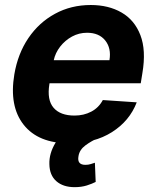

<svg xmlns="http://www.w3.org/2000/svg" viewBox="-20 -573 638 782"><path d="M262.1 10.7Q136 10.7 76.3 -65Q16.7 -140.6 38.4 -270.2Q52.6 -354.4 95.7 -418Q138.8 -481.5 204.2 -517Q269.5 -552.6 349.8 -552.6Q422.2 -552.6 475.1 -522Q528.1 -491.5 551.8 -429.9Q575.6 -368.3 560 -275.6L553.3 -234H181.8L181.1 -230.1Q170.8 -165.8 198.2 -134.1Q225.5 -102.3 283.4 -102.3Q321.4 -102.3 351.7 -118.3Q382.1 -134.2 398.8 -165.5L536.9 -156.2Q507.8 -80.3 435.9 -34.8Q364 10.7 262.1 10.7ZM198.9 -327.8H425.8Q433.9 -376.4 408.7 -408Q383.5 -439.6 334.5 -439.6Q301.8 -439.6 273.4 -424.2Q245 -408.7 225.1 -383.2Q205.3 -357.6 198.9 -327.8ZM284.1 189.3Q237.2 189.3 209.5 165Q181.8 140.6 181.1 95.5Q179.7 52.2 205.8 8.9Q231.9 -34.4 282.3 -55.4L387.4 -14.6Q351.9 1.1 327.8 19.2Q303.6 37.3 299.7 62.9Q293 98.4 327.8 98.4Q339.8 98.4 349.4 95.3Q359 92.3 366.5 89.8L369.7 168Q355.5 175.4 333.5 182.4Q311.4 189.3 284.1 189.3Z"/></svg>

Font: Inter UI
Style: Bold Italic
Weight: 700
Italic angle: 9.39999°
Designer: Rasmus Andersson
Foundry: rsms
Version: 3.2;8d6f07862